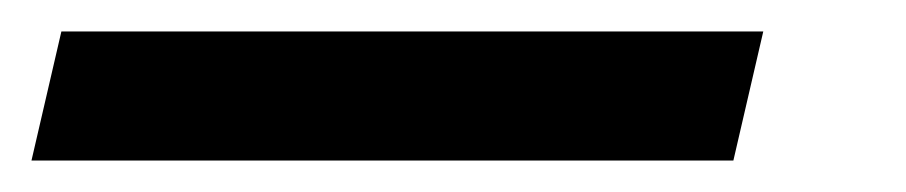

<svg xmlns="http://www.w3.org/2000/svg" viewBox="-110 33 576 122"><path d="M-90 135 -71 53H375L356 135Z"/></svg>

Font: Instrument Sans Medium
Style: Italic
Weight: 500
Italic angle: -13°
Designer: Rodrigo Fuenzalida
Foundry: fragTYPE
Version: Version 1.000;gftools[0.9.28]